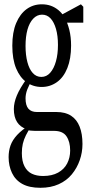

<svg xmlns="http://www.w3.org/2000/svg" viewBox="-20 -623 437 914"><path d="M172.4 271Q119.6 271 86.4 252.7Q53.2 234.4 37.1 200.4Q21 166.5 21 125Q21 95.2 30 69.6Q39.1 43.9 61.5 19.5Q84 -4.9 123.5 -29.3L128.4 -21.5Q113.3 1 103.3 21.2Q93.3 41.5 88.6 61.5Q84 81.5 84 106Q84 144.5 96.7 168.9Q109.4 193.4 131.8 204.1Q154.3 214.8 185.1 214.8Q227.5 214.8 256.6 198.7Q285.6 182.6 299.8 155Q314 127.4 314 93.3Q314 52.2 296.6 26.1Q279.3 0 236.8 0H146.5Q136.7 0 125.5 -1.2Q114.3 -2.4 106 -4.9V-8.3Q76.7 -18.1 61.3 -42Q45.9 -65.9 45.9 -104Q45.9 -133.8 60.1 -168.2Q74.2 -202.6 108.4 -250V-262.7L134.3 -245.1Q117.7 -217.8 109.6 -196.3Q101.6 -174.8 101.6 -154.8Q101.6 -121.6 115 -105.7Q128.4 -89.8 155.8 -89.8H248.5Q291 -89.8 318.4 -72Q345.7 -54.2 359.1 -20Q372.6 14.2 372.6 62.5Q372.6 102.5 359.6 139.6Q346.7 176.8 322 206.8Q297.4 236.8 259.5 253.9Q221.7 271 172.4 271ZM178.2 -209Q138.2 -209 106.7 -231.2Q75.2 -253.4 56.9 -297.1Q38.6 -340.8 38.6 -405.8Q38.6 -469.2 56.9 -512.9Q75.2 -556.6 106.7 -579.6Q138.2 -602.5 179.2 -602.5Q202.6 -602.5 222.2 -595.5Q241.7 -588.4 258.3 -574.7Q274.9 -561 287.6 -540L288.6 -537.6Q301.8 -513.7 310.1 -480.5Q318.4 -447.3 318.4 -405.8Q318.4 -343.3 300.5 -298.8Q282.7 -254.4 250.5 -231.7Q218.3 -209 178.2 -209ZM176.8 -256.8Q201.7 -256.8 219.2 -276.9Q236.8 -296.9 246.3 -331.1Q255.9 -365.2 255.9 -409.2Q255.9 -452.6 246.6 -485.1Q237.3 -517.6 220.7 -535.4Q204.1 -553.2 180.2 -553.2Q156.2 -553.2 138.2 -534.2Q120.1 -515.1 110.8 -482.2Q101.6 -449.2 101.6 -404.3Q101.6 -360.8 110.4 -327.4Q119.1 -293.9 136 -275.4Q152.8 -256.8 176.8 -256.8ZM259.3 -515.1V-547.4H263.2L365.2 -602.5L376.5 -590.8V-515.1Z"/></svg>

Font: Scarab Serif
Style: Regular
Weight: 400
Designer: John Roberts
Foundry: Scarab
Version: 1.0